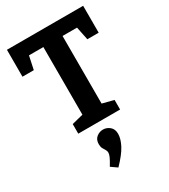

<svg xmlns="http://www.w3.org/2000/svg" viewBox="-243 -816 1097 1248"><g transform="rotate(-30 306.0 -191.5)"><path d="M149 0V-72L260 -100L234 -64V-623L263 -601H100L132 -629L105 -502H20V-704H592V-502H507L482 -623L512 -601H349L378 -623V-64L353 -100L463 -72V0ZM265 321 219 289Q241 253 249 234.5Q257 216 257 204Q257 192 250.5 182Q244 172 237 159Q230 146 230 126Q230 92 252 74.5Q274 57 301 57Q328 57 350.5 75.5Q373 94 373 130Q373 167 349 213Q325 259 265 321Z"/></g></svg>

Font: Bitter Thin
Style: Bold
Weight: 700
Version: Version 3.021